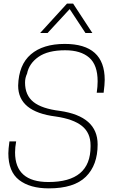

<svg xmlns="http://www.w3.org/2000/svg" viewBox="-20 -1030 627 1058"><path d="M249 8Q145 8 85.5 -38Q26 -84 26 -185Q26 -207 32 -251H69Q63 -218 63 -190Q63 -27 247 -27Q479 -27 479 -222V-229Q479 -298 431.5 -336Q384 -374 287 -388Q80 -414 80 -558Q83 -673 150 -730.5Q217 -788 337 -788Q557 -788 557 -590Q557 -565 551 -519H513Q518 -552 518 -582Q518 -672 471.5 -712.5Q425 -753 339 -753Q244 -753 192 -716.5Q140 -680 129 -624Q118 -601 118 -575Q118 -505 164.5 -468Q211 -431 310 -419Q518 -389 518 -234Q518 -120 453 -56Q388 8 249 8ZM489 -848H451L364 -980L242 -848H201L349 -1010H383Z"/></svg>

Font: Tanohe Sans ExtraLight
Style: Italic
Weight: 200
Designer: Village Type and Design LLC & Cristiano Sobral
Foundry: Cooper Hewitt Smithsonian Design Museum
Version: Version 1.00;September 29, 2021;FontCreator 13.0.0.2655 64-b